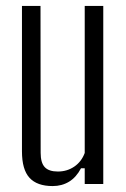

<svg xmlns="http://www.w3.org/2000/svg" viewBox="-20 -620 426 647"><path d="M157.5 7Q105 7 79.5 -20.8Q54 -48.5 54 -110V-600H116.5L117 -105Q117 -71.5 130.8 -56.8Q144.5 -42 175 -42Q206 -42 230.2 -58.5Q254.5 -75 265.5 -104.5V-600H328V0H265.5V-53H253Q237 -22.5 212.8 -7.8Q188.5 7 157.5 7Z"/></svg>

Font: Big Shoulders Text Thin Light
Style: Regular
Weight: 300
Version: Version 2.002